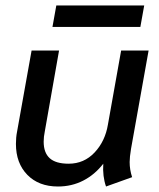

<svg xmlns="http://www.w3.org/2000/svg" viewBox="-20 -669 580 699"><path d="M38 -145Q38 -169 42 -189L95 -485H195L143 -190Q139 -171 139 -153Q139 -113 161 -93Q183 -73 230 -73Q286 -73 324.5 -114Q363 -155 373 -216L421 -485H521L457 -127Q452 -97 452 -79Q452 -51 461 -24L366 10Q353 -27 356 -73Q325 -33 283 -11.5Q241 10 191 10Q121 10 79.5 -32.5Q38 -75 38 -145ZM185 -649H505L491 -571H171Z"/></svg>

Font: Niramit Medium
Style: Italic
Weight: 500
Italic angle: -10°
Designer: Katatrad Aksorn Co.,Ltd.
Foundry: Cadson Demak Co.,Ltd.
Version: Version 1.000; ttfautohint (v1.6)